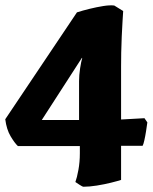

<svg xmlns="http://www.w3.org/2000/svg" viewBox="-27 -593 584 731"><path d="M291 118Q287 118 275 110Q263 102 260 100Q266 84 271.5 54Q277 24 277 -9V-37H41Q29 -48 13.5 -74Q-2 -100 -7 -139L266 -546Q288 -553 314.5 -559.5Q341 -566 366 -570Q391 -574 408 -572L442 -551Q441 -538 439.5 -511.5Q438 -485 436.5 -454Q435 -423 434.5 -392.5Q434 -362 434 -340V-138L523 -143L534 -127Q532 -112 529 -93Q526 -74 522.5 -58.5Q519 -43 516 -38H434V92Q422 96 396 102.5Q370 109 341.5 113.5Q313 118 291 118ZM132 -136H274V-284Q274 -307 278 -333Q282 -359 286 -372L285 -373Z"/></svg>

Font: Texturina Medium 12pt Black
Style: Regular
Weight: 900
Version: Version 1.002